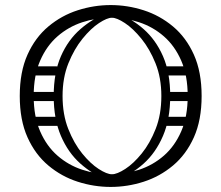

<svg xmlns="http://www.w3.org/2000/svg" viewBox="-20 -730 874 758"><path d="M721 -351Q721 -432 695.5 -490.5Q670 -549 627 -586.5Q584 -624 529.5 -642Q475 -660 417 -660Q359 -660 304.5 -642Q250 -624 207 -586.5Q164 -549 138.5 -490.5Q113 -432 113 -351Q113 -270 138.5 -211.5Q164 -153 207 -115.5Q250 -78 304.5 -60Q359 -42 417 -42Q475 -42 529.5 -60Q584 -78 627 -115.5Q670 -153 695.5 -211.5Q721 -270 721 -351ZM58 -351Q58 -446 88.5 -514Q119 -582 171 -625.5Q223 -669 287 -689.5Q351 -710 417 -710Q483 -710 547 -689.5Q611 -669 663 -625.5Q715 -582 745.5 -514Q776 -446 776 -351Q776 -256 745.5 -188Q715 -120 663 -76.5Q611 -33 547 -12.5Q483 8 417 8Q351 8 287 -12.5Q223 -33 171 -76.5Q119 -120 88.5 -188Q58 -256 58 -351ZM222 -252Q222 -243 217 -238Q212 -233 205 -233H110Q94 -233 94 -252Q94 -269 111 -269H205Q222 -269 222 -252ZM220 -451Q220 -442 215 -437Q210 -432 203 -432H108Q92 -432 92 -451Q92 -468 109 -468H203Q220 -468 220 -451ZM214 -350Q214 -341 209 -336Q204 -331 197 -331H102Q86 -331 86 -350Q86 -367 103 -367H197Q214 -367 214 -350ZM613 -252Q613 -269 630 -269H724Q741 -269 741 -252Q741 -233 725 -233H630Q623 -233 618 -238Q613 -243 613 -252ZM615 -451Q615 -468 632 -468H726Q743 -468 743 -451Q743 -432 727 -432H632Q625 -432 620 -437Q615 -442 615 -451ZM621 -350Q621 -367 638 -367H732Q749 -367 749 -350Q749 -331 733 -331H638Q631 -331 626 -336Q621 -341 621 -350ZM439 -18 422 -42Q442 -42 474.5 -63Q507 -84 539.5 -124Q572 -164 594.5 -221Q617 -278 617 -351Q617 -423 594 -480Q571 -537 538 -577.5Q505 -618 473 -639Q441 -660 422 -660L438 -680Q498 -658 546.5 -615.5Q595 -573 623.5 -508Q652 -443 652 -351Q652 -260 623.5 -193.5Q595 -127 547 -84Q499 -41 439 -18ZM405 -18Q346 -41 297.5 -84Q249 -127 220.5 -193.5Q192 -260 192 -351Q192 -443 220.5 -508Q249 -573 298 -615.5Q347 -658 406 -680L422 -660Q403 -660 371 -639Q339 -618 306 -577.5Q273 -537 250 -480Q227 -423 227 -351Q227 -278 249.5 -221Q272 -164 304.5 -124Q337 -84 369.5 -63Q402 -42 422 -42Z"/></svg>

Font: Agu Display Uzo
Style: Regular
Weight: 400
Version: Version 1.103